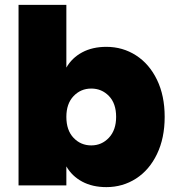

<svg xmlns="http://www.w3.org/2000/svg" viewBox="-20 -760 720 787"><path d="M252 -483Q275 -523 317 -545.5Q359 -568 416 -568Q483 -568 537.5 -533Q592 -498 623.5 -433Q655 -368 655 -281Q655 -194 623.5 -128.5Q592 -63 537.5 -28Q483 7 416 7Q359 7 317 -15.5Q275 -38 252 -78V0H56V-740H252ZM456 -281Q456 -336 426.5 -366.5Q397 -397 354 -397Q311 -397 281.5 -366Q252 -335 252 -281Q252 -226 281.5 -195Q311 -164 354 -164Q397 -164 426.5 -195.5Q456 -227 456 -281Z"/></svg>

Font: DVN-Poppins ExtBd
Style: Regular
Weight: 800
Designer: Ninad Kale (Devanagari), Jonny Pinhorn (Latin)
Foundry: Indian Type Foundry
Version: 4.004